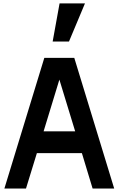

<svg xmlns="http://www.w3.org/2000/svg" viewBox="-20 -1082 681 1102"><path d="M234.4 -750 5.2 0H129.2L191.7 -203.1H450L511.5 0H635.4L406.3 -750ZM230.2 -328.1 320.8 -625 411.5 -328.1ZM321.9 -1062.5H467.7L376 -843.8H282.3Z"/></svg>

Font: Vladivostok Bold
Style: Regular
Weight: 700
Width: 4
Designer: Michael Sharanda
Foundry: Michael Sharanda
Version: Version 1.005